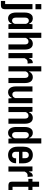

<svg xmlns="http://www.w3.org/2000/svg" viewBox="1612 -2410 936 4258"><g transform="rotate(90 2080.0 -281.0)"><path d="M-29 167V73H41V-533H155V83Q155 123 133 145Q111 167 69 167ZM41 -600V-729H156V-600Z M360 8Q327 8 302 -5Q277 -18 261 -42Q245 -66 237 -99Q229 -132 229 -171V-362Q229 -414 243 -454.5Q257 -495 286 -518Q315 -541 360 -541Q402 -541 432 -518.5Q462 -496 475 -459H481L489 -533H594V0H489L481 -74H475Q462 -36 432 -14Q402 8 360 8ZM410 -81Q436 -81 453.5 -97Q471 -113 481 -145V-388Q471 -420 453.5 -436Q436 -452 410 -452Q389 -452 374 -442.5Q359 -433 350.5 -415.5Q342 -398 342 -371V-162Q342 -136 350.5 -117.5Q359 -99 374 -90Q389 -81 410 -81Z M677 0V-729H791V-458H797Q814 -498 846 -519.5Q878 -541 920 -541Q964 -541 993 -519Q1022 -497 1036 -457.5Q1050 -418 1050 -365V0H936V-365Q936 -391 929 -409Q922 -427 907.5 -436Q893 -445 871 -445Q842 -445 821.5 -427.5Q801 -410 791 -381V0Z M1128 0V-533H1234L1242 -457H1249Q1263 -505 1286.5 -522.5Q1310 -540 1340 -540H1351L1361 -425H1326Q1306 -425 1291 -417.5Q1276 -410 1264 -395.5Q1252 -381 1242 -360V0Z M1420 0V-729H1534V-458H1540Q1557 -498 1589 -519.5Q1621 -541 1663 -541Q1707 -541 1736 -519Q1765 -497 1779 -457.5Q1793 -418 1793 -365V0H1679V-365Q1679 -391 1672 -409Q1665 -427 1650.5 -436Q1636 -445 1614 -445Q1585 -445 1564.5 -427.5Q1544 -410 1534 -381V0Z M2240 -533V0H2135L2127 -74H2120Q2104 -36 2071.5 -14Q2039 8 1997 8Q1953 8 1924 -14Q1895 -36 1881 -75.5Q1867 -115 1867 -167V-533H1981V-168Q1981 -143 1988 -124.5Q1995 -106 2009.5 -96.5Q2024 -87 2046 -87Q2076 -87 2096 -105Q2116 -123 2126 -152V-533Z M2322 0V-533H2427L2435 -458H2442Q2459 -498 2491 -519.5Q2523 -541 2565 -541Q2609 -541 2638 -519Q2667 -497 2681 -457.5Q2695 -418 2695 -365V0H2581V-365Q2581 -391 2574 -409Q2567 -427 2552.5 -436Q2538 -445 2516 -445Q2487 -445 2466.5 -427.5Q2446 -410 2436 -381V0Z M2898 8Q2865 8 2840 -5Q2815 -18 2799 -42Q2783 -66 2775 -99Q2767 -132 2767 -171V-362Q2767 -414 2781 -454.5Q2795 -495 2824 -518Q2853 -541 2898 -541Q2940 -541 2970 -518.5Q3000 -496 3013 -459H3019V-729H3132V0H3027L3019 -74H3013Q3000 -36 2970 -14Q2940 8 2898 8ZM2948 -81Q2974 -81 2991.5 -97Q3009 -113 3019 -145V-388Q3009 -420 2991.5 -436Q2974 -452 2948 -452Q2927 -452 2912 -442.5Q2897 -433 2888.5 -415.5Q2880 -398 2880 -371V-162Q2880 -136 2888.5 -117.5Q2897 -99 2912 -90Q2927 -81 2948 -81Z M3389 8Q3346 8 3311.5 -6.5Q3277 -21 3253 -48Q3229 -75 3216.5 -114.5Q3204 -154 3204 -203V-330Q3204 -397 3226.5 -444Q3249 -491 3290.5 -516Q3332 -541 3389 -541Q3432 -541 3466 -526.5Q3500 -512 3523.5 -485Q3547 -458 3560 -418.5Q3573 -379 3573 -330V-235H3303V-311H3470L3459 -302V-374Q3459 -397 3451 -414.5Q3443 -432 3427.5 -442Q3412 -452 3389 -452Q3366 -452 3349.5 -442Q3333 -432 3325 -414.5Q3317 -397 3317 -374V-158Q3317 -136 3325.5 -118.5Q3334 -101 3350.5 -91Q3367 -81 3390 -81Q3429 -81 3446 -105Q3463 -129 3463 -170H3571Q3571 -110 3547 -70.5Q3523 -31 3482 -11.5Q3441 8 3389 8Z M3642 0V-533H3748L3756 -457H3763Q3777 -505 3800.5 -522.5Q3824 -540 3854 -540H3865L3875 -425H3840Q3820 -425 3805 -417.5Q3790 -410 3778 -395.5Q3766 -381 3756 -360V0Z M4058 0Q4022 0 4001 -17.5Q3980 -35 3980 -75V-680H4093V-91H4165V0ZM3918 -442V-533H4165V-442Z"/></g></svg>

Font: Hubot Sans Condensed SemiBold
Style: Regular
Weight: 600
Width: 3
Designer: Deni Anggara
Foundry: GitHub, Inc., Subsidiary of Microsoft Corporation
Version: Version 2.000